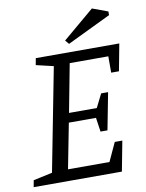

<svg xmlns="http://www.w3.org/2000/svg" viewBox="-97 -863 704 926"><g transform="rotate(-10 255.5 -400.0)"><path d="M-8 0 -2 -33 91 -53 189 -558 104 -578 110 -611H519L494 -479H456V-559H267L222 -323H358L391 -389H425L390 -208H356L346 -277H213L170 -56H373L415 -147H452L424 0ZM280 -651 264 -670 418 -800 494 -772V-754Z"/></g></svg>

Font: Manuale
Style: Italic
Weight: 400
Italic angle: -11°
Designer: Eduardo Tunni / Pablo Cosgaya
Foundry: Eduardo Tunni / Pablo Cosgaya
Version: Version 1.002